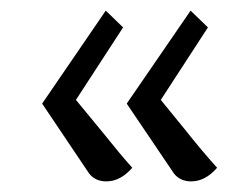

<svg xmlns="http://www.w3.org/2000/svg" viewBox="-20 -429 454 358"><path d="M384.8 -116.2Q362.8 -90.8 336.4 -90.8Q316.4 -90.8 304.7 -105L216.3 -235.8L335.4 -409.2L367.7 -377.9L279.8 -242.7L327.6 -184.1Q355 -149.4 384.8 -116.2ZM226.6 -116.2Q204.6 -90.8 178.2 -90.8Q158.2 -90.8 146.5 -105L58.6 -235.8L177.2 -409.2L209.5 -377.9L121.6 -242.7L169.9 -184.1Q204.6 -140.6 226.6 -116.2Z"/></svg>

Font: Noto Naskh Arabic UI
Style: Regular
Weight: 400
Designer: Monotype Design team
Foundry: Monotype Imaging Inc.
Version: Version 1.05